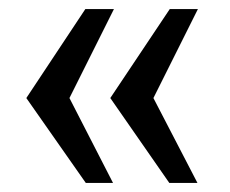

<svg xmlns="http://www.w3.org/2000/svg" viewBox="-20 -473 507 423"><path d="M231 -453H168L38 -257L169 -70H229L133 -257ZM416 -453H354L223 -257L353 -70H415L318 -257Z"/></svg>

Font: Cheyenne Sans Medium
Style: Regular
Weight: 500
Designer: The Public Sans project authors (U.S. Web Design System), Libre Franklin designed by Pablo Impallari and Rodrigo Fuenzal
Foundry: The Cheyenne Sans Project Authors
Version: Version 2.007